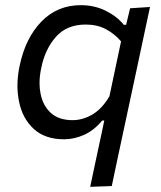

<svg xmlns="http://www.w3.org/2000/svg" viewBox="-20 -528 624 743"><path d="M329 195Q340.5 140 351.8 87.5Q363 35 375.5 -23L383.5 -61.5H375.5Q344 -23.5 305.5 -6.2Q267 11 228 11Q154.5 11 111 -28.8Q67.5 -68.5 54 -133.5Q47.5 -164 47.5 -196.5Q47.5 -233.5 56 -273.5Q78.5 -381 140.2 -444.5Q202 -508 292.5 -508Q346 -508 389.8 -486Q433.5 -464 459 -432H468L483.5 -496L560.5 -501Q547.5 -442 536 -386.5Q524 -330.5 511 -269L459 -26.5Q446 34 435 85.5Q424 137 412.5 192ZM261 -63Q300.5 -63 338 -85.2Q375.5 -107.5 403.5 -155.5L448.5 -368Q423.5 -397 390 -415Q356.5 -433 311.5 -433Q238.5 -433 196.5 -385.5Q154.5 -338 140 -266.5Q133 -235 133 -206.5Q133 -185 137 -165.5Q146 -119 176.8 -91Q207.5 -63 261 -63Z"/></svg>

Font: Heraclito
Style: Italic
Weight: 400
Italic angle: -12°
Designer: Kostas Bartsokas (font) & Cristiano Sobral (main changes)
Foundry: Kostas Bartsokas (font) & Cristiano Sobral (main changes)
Version: Version 1.00;July 8, 2020;FontCreator 13.0.0.2655 64-bit